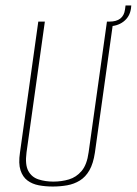

<svg xmlns="http://www.w3.org/2000/svg" viewBox="-20 -670 500 702"><path d="M173 12Q146 12 122 7.5Q98 3 80.5 -10Q63 -23 55 -47.5Q47 -72 53 -112L120 -591H144L77 -113Q71 -68 83.5 -45Q96 -22 121 -14Q146 -6 175 -6Q205 -6 232 -14Q259 -22 278.5 -45Q298 -68 304 -113L371 -591H394L327 -112Q321 -72 307 -47.5Q293 -23 272 -10Q251 3 225.5 7.5Q200 12 173 12ZM373 -574 371 -591H380Q431 -591 437 -635L439 -650H460L459 -640Q455 -609 431.5 -591Q408 -573 373 -574Z"/></svg>

Font: Alumni Sans Thin Thin
Style: Italic
Weight: 250
Italic angle: -8°
Version: Version 1.016